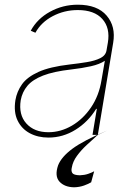

<svg xmlns="http://www.w3.org/2000/svg" viewBox="-20 -574 581 817"><path d="M186.1 11.4Q141.3 11.4 106.7 -7.1Q72.1 -25.6 54.9 -61.1Q37.6 -96.6 45.5 -147.7Q51.8 -184.7 73.7 -215.4Q95.5 -246.1 143.6 -267.9Q191.8 -289.8 277 -299.7Q315.3 -304 349.8 -309.7Q384.2 -315.3 407 -326.7Q429.7 -338.1 433.2 -359.4L438.9 -392Q449.6 -454.9 415.5 -493.1Q381.4 -531.2 311.1 -531.2Q253.6 -531.2 204.4 -505.3Q155.2 -479.4 130.7 -434.7L110.8 -443.2Q138.5 -494.3 192.8 -524.1Q247.2 -554 311.1 -554Q394.2 -554 433.8 -507.6Q473.4 -461.3 461.6 -392L396.3 0H373.6L392 -110.8H389.2Q355.1 -55.4 301.5 -22Q247.9 11.4 186.1 11.4ZM186.1 -11.4Q237.9 -11.4 285.7 -39.2Q333.5 -67.1 367.4 -117Q401.3 -166.9 411.9 -233L426.1 -315.3Q403.8 -300.4 366.7 -292.1Q329.5 -283.7 282.7 -278.4Q208.1 -269.9 163.4 -252.5Q118.6 -235.1 96.6 -208.8Q74.6 -182.5 68.2 -147.7Q58.6 -85.9 92 -48.7Q125.4 -11.4 186.1 -11.4ZM295.5 223Q254.6 222.3 233.1 198.9Q211.6 175.4 227.3 129.3Q241.5 93.4 288.2 58.8Q334.9 24.1 436.1 -18.5L396.3 0Q372.9 20.6 348.9 43Q324.9 65.3 307.4 89.3Q289.8 113.3 285.5 139.2Q282 153.4 287.8 162.3Q293.7 171.2 319.6 171.9Q339.5 171.2 355.1 165.8Q370.7 160.5 380.7 154.8L367.9 201.7Q356.9 208.5 337.7 215.4Q318.5 222.3 295.5 223Z"/></svg>

Font: Inter UI Thin
Style: Italic
Weight: 100
Italic angle: -9.39999°
Designer: Rasmus Andersson
Foundry: rsms
Version: 3.2;8d6f07862